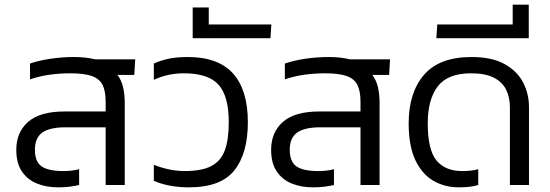

<svg xmlns="http://www.w3.org/2000/svg" viewBox="-20 -795 2363 825"><path d="M230 10Q179 10 138.5 -6.5Q98 -23 74 -58.5Q50 -94 50 -151Q50 -227 101 -271.5Q152 -316 257 -316H434V-358Q434 -404 420.5 -430.5Q407 -457 374 -468.5Q341 -480 282 -480Q237 -480 193.5 -474Q150 -468 109 -454V-522Q147 -535 196.5 -542.5Q246 -550 297 -550Q323 -550 346 -547.5Q369 -545 389 -540H561L557 -473H485Q502 -450 509 -420Q516 -390 516 -352V0H434V-248H262Q194 -248 162 -225.5Q130 -203 130 -151Q130 -100 159 -80Q188 -60 252 -60Q291 -60 320 -68V0Q303 4 280 7Q257 10 230 10Z M792 10Q706 10 641 -18V-87Q670 -75 704.5 -67.5Q739 -60 773 -60Q847 -60 888 -81.5Q929 -103 946 -149Q963 -195 963 -270Q963 -382 919 -431Q875 -480 770 -480Q735 -480 703 -473Q671 -466 641 -452V-522Q672 -536 706.5 -543Q741 -550 787 -550Q918 -550 981.5 -479Q1045 -408 1045 -270Q1045 -136 987 -63Q929 10 792 10Z M808 -631V-763H877V-690H1146L1142 -631Z M1325 10Q1274 10 1233.5 -6.5Q1193 -23 1169 -58.5Q1145 -94 1145 -151Q1145 -227 1196 -271.5Q1247 -316 1352 -316H1529V-358Q1529 -404 1515.5 -430.5Q1502 -457 1469 -468.5Q1436 -480 1377 -480Q1332 -480 1288.5 -474Q1245 -468 1204 -454V-522Q1242 -535 1291.5 -542.5Q1341 -550 1392 -550Q1418 -550 1441 -547.5Q1464 -545 1484 -540H1656L1652 -473H1580Q1597 -450 1604 -420Q1611 -390 1611 -352V0H1529V-248H1357Q1289 -248 1257 -225.5Q1225 -203 1225 -151Q1225 -100 1254 -80Q1283 -60 1347 -60Q1386 -60 1415 -68V0Q1398 4 1375 7Q1352 10 1325 10Z M1952 10Q1890 10 1841 -19Q1792 -48 1764 -108.5Q1736 -169 1736 -265Q1736 -397 1802 -473.5Q1868 -550 2006 -550Q2094 -550 2148.5 -519.5Q2203 -489 2228 -440Q2253 -391 2253 -335V0H2171V-334Q2171 -376 2155 -409Q2139 -442 2102.5 -461Q2066 -480 2004 -480Q1904 -480 1861 -424Q1818 -368 1818 -265Q1818 -151 1855.5 -105.5Q1893 -60 1966 -60Q1985 -60 2003.5 -62Q2022 -64 2035 -68V0Q2002 10 1952 10Z M1855 -631 1859 -690H2183V-775H2252V-631Z"/></svg>

Font: Kanit Light
Style: Regular
Weight: 300
Designer: Katatrad Team
Foundry: CadsonDemak
Version: Version 2.000; ttfautohint (v1.8.3)